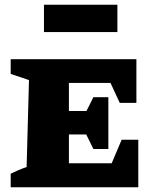

<svg xmlns="http://www.w3.org/2000/svg" viewBox="-20 -788 657 808"><path d="M492 -200H562V0H25V-57Q41 -65 57.5 -72Q74 -79 92 -85L102 -451L25 -477V-539H554V-355H484L445 -439H270V-321H344L373 -379H436V-161H373L343 -222H270V-101H450ZM165 -653V-768H474V-653Z"/></svg>

Font: Piazzolla SC ExtraBold
Style: Regular
Weight: 800
Designer: Juan Pablo del Peral
Foundry: Huerta Tipografica
Version: Version 1.330